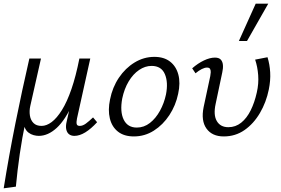

<svg xmlns="http://www.w3.org/2000/svg" viewBox="-30 -731 1523 1040"><path d="M-10 289Q18 114 53.5 -63Q89 -240 129 -414H192L134 -157Q128 -130 132 -105Q136 -80 151.5 -64.5Q167 -49 195 -49Q222 -49 250 -70Q278 -91 305.5 -135Q333 -179 357 -248.5Q381 -318 400 -414H437Q407 -267 365.5 -174Q324 -81 277 -38Q230 5 180 5Q167 5 152 1Q137 -3 124 -13Q111 -23 104 -40.5Q97 -58 100 -84L108 -71Q90 14 77 103.5Q64 193 56 280ZM373 5Q356 5 344.5 -3.5Q333 -12 329 -29.5Q325 -47 331 -72L408 -414H459L387 -89Q383 -69 385.5 -59Q388 -49 402 -49Q418 -49 435 -61.5Q452 -74 474 -95L496 -69Q463 -33 432 -14Q401 5 373 5Z M695 8Q642 8 609 -18Q576 -44 565 -89.5Q554 -135 566 -192Q579 -258 614 -310Q649 -362 699 -392.5Q749 -423 806 -423Q858 -423 891 -397.5Q924 -372 936 -327Q948 -282 935 -223Q922 -160 887.5 -107.5Q853 -55 803.5 -23.5Q754 8 695 8ZM711 -40Q750 -40 782 -65Q814 -90 836.5 -131Q859 -172 869 -219Q882 -285 863 -329.5Q844 -374 791 -374Q756 -374 723.5 -352Q691 -330 667 -290Q643 -250 632 -197Q619 -126 640 -83Q661 -40 711 -40Z M1182 8Q1119 8 1088.5 -34.5Q1058 -77 1073 -151L1109 -319Q1111 -329 1111.5 -339.5Q1112 -350 1108 -357.5Q1104 -365 1091 -365Q1079 -365 1063 -357Q1047 -349 1029 -334L1011 -361Q1042 -388 1074.5 -403.5Q1107 -419 1134 -419Q1156 -419 1166 -408Q1176 -397 1177.5 -379Q1179 -361 1174 -339L1138 -168Q1125 -108 1144.5 -75Q1164 -42 1207 -42Q1246 -42 1276.5 -66.5Q1307 -91 1328 -133.5Q1349 -176 1361 -230Q1372 -278 1368.5 -324Q1365 -370 1352 -408L1419 -421Q1431 -383 1433.5 -339Q1436 -295 1426 -246Q1412 -177 1378 -119Q1344 -61 1294.5 -26.5Q1245 8 1182 8ZM1264 -509 1355 -711H1423L1308 -509Z"/></svg>

Font: Ysabeau Office
Style: Italic
Weight: 400
Italic angle: -12°
Designer: Christian Thalmann (Catharsis Fonts)
Version: Version 2.001;gftools[0.9.30]; featfreeze: tnum,lnum,ss02